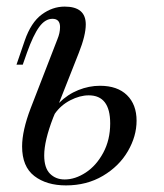

<svg xmlns="http://www.w3.org/2000/svg" viewBox="-20 -548 498 582"><path d="M394 -182Q394 -135 367.5 -89.5Q341 -44 292 -15Q243 14 180 14Q121 14 84 -14.5Q47 -43 47 -104Q47 -152 73 -220L154 -429Q162 -448 162 -466Q162 -491 139 -491Q117 -491 99 -466.5Q81 -442 62 -389L49 -352H30L55 -425Q74 -480 106.5 -504Q139 -528 176 -528Q240 -528 240 -474Q240 -441 219 -388L159 -236Q185 -262 217.5 -275Q250 -288 283 -288Q336 -288 365 -259.5Q394 -231 394 -182ZM314 -174Q314 -259 249 -259Q222 -259 193 -244Q164 -229 146 -203L141 -191Q114 -121 114 -77Q114 -39 131.5 -21.5Q149 -4 176 -4Q208 -4 240 -25Q272 -46 293 -85Q314 -124 314 -174Z"/></svg>

Font: Playfair Display
Style: Italic
Weight: 400
Italic angle: -14°
Designer: Claus Eggers Sørensen
Foundry: Claus Eggers Sørensen
Version: Version 1.200; ttfautohint (v1.6)